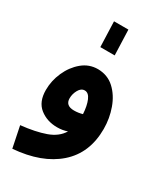

<svg xmlns="http://www.w3.org/2000/svg" viewBox="-227 -792 952 1111"><g transform="rotate(30 248.5 -236.5)"><path d="M452 -133Q452 -204 428.5 -269Q405 -334 360.5 -375Q316 -416 251 -417Q192 -417 146.5 -379Q101 -341 75 -282.5Q49 -224 49 -162Q49 -83 97 -45Q145 -7 213 -7Q249 -7 280 -18Q250 32 184 55.5Q118 79 22 89L51 230Q239 215 345.5 121.5Q452 28 452 -133ZM192 -189Q192 -218 207 -245Q222 -272 246 -272Q272 -272 287 -237Q302 -202 305 -148Q278 -140 249 -140Q192 -140 192 -189ZM198 -534 192 -703H288L294 -534Z"/></g></svg>

Font: Noto Sans Arabic SemiCondensed Extra
Style: Regular
Weight: 800
Width: 4
Designer: Nadine Chahine - Monotype Design Team
Foundry: Monotype Imaging Inc.
Version: Version 1.902